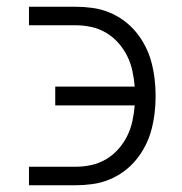

<svg xmlns="http://www.w3.org/2000/svg" viewBox="-20 -550 540 570"><path d="M66 0V-55H204Q228 -55 251 -60Q274 -65 294.5 -77Q315 -89 331 -107Q347 -125 357.5 -146Q368 -167 373 -190.5Q378 -214 380 -237H144V-293H380Q378 -316 373 -339.5Q368 -363 357.5 -384Q347 -405 331 -423Q315 -441 294.5 -453Q274 -465 251 -470Q228 -475 204 -475H66V-530H204Q229 -530 254.5 -526.5Q280 -523 303.5 -513.5Q327 -504 347.5 -489Q368 -474 384 -454.5Q400 -435 411.5 -412.5Q423 -390 429.5 -365.5Q436 -341 439 -315.5Q442 -290 442 -265Q442 -240 439 -214.5Q436 -189 429.5 -164.5Q423 -140 411.5 -117.5Q400 -95 384 -75.5Q368 -56 347.5 -41Q327 -26 303.5 -16.5Q280 -7 254.5 -3.5Q229 0 204 0Z"/></svg>

Font: Iosevka Term Light
Style: Regular
Weight: 300
Monospace: yes
Designer: Belleve Invis
Foundry: Belleve Invis
Version: Version 9.0.1; ttfautohint (v1.8.3)